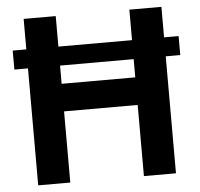

<svg xmlns="http://www.w3.org/2000/svg" viewBox="-52 -782 873 836"><g transform="rotate(-5 384.5 -364.0)"><path d="M747.1 -594.2V-511.2H22V-594.2ZM81.5 0V-727.5H221.7V-431.6H543.5V-727.5H683.6V0H543.5V-311H221.7V0Z"/></g></svg>

Font: Inter Cardless Display
Style: Bold
Weight: 700
Designer: Rasmus Andersson
Foundry: rsms
Version: Version 4.001;git-9221beed3